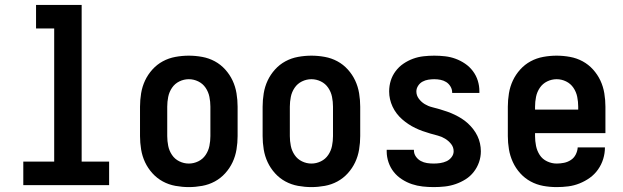

<svg xmlns="http://www.w3.org/2000/svg" viewBox="-20 -755 2540 783"><path d="M75 0V-96H201V-639H127V-735H313V-96H425V0Z M750 8Q723 8 695.5 3Q668 -2 644 -15Q620 -28 601.5 -48.5Q583 -69 571.5 -93.5Q560 -118 555.5 -145.5Q551 -173 551 -200V-320Q551 -347 555.5 -374.5Q560 -402 571.5 -426.5Q583 -451 601.5 -471.5Q620 -492 644 -505Q668 -518 695.5 -523Q723 -528 750 -528Q777 -528 804.5 -523Q832 -518 856 -505Q880 -492 898.5 -471.5Q917 -451 928.5 -426.5Q940 -402 944.5 -374.5Q949 -347 949 -320V-200Q949 -173 944.5 -145.5Q940 -118 928.5 -93.5Q917 -69 898.5 -48.5Q880 -28 856 -15Q832 -2 804.5 3Q777 8 750 8ZM750 -88Q770 -88 788.5 -97Q807 -106 818.5 -123Q830 -140 834 -160Q838 -180 838 -200V-320Q838 -340 834 -360Q830 -380 818.5 -397Q807 -414 788.5 -423Q770 -432 750 -432Q730 -432 711.5 -423Q693 -414 681.5 -397Q670 -380 666 -360Q662 -340 662 -320V-200Q662 -180 666 -160Q670 -140 681.5 -123Q693 -106 711.5 -97Q730 -88 750 -88Z M1250 8Q1223 8 1195.5 3Q1168 -2 1144 -15Q1120 -28 1101.5 -48.5Q1083 -69 1071.5 -93.5Q1060 -118 1055.5 -145.5Q1051 -173 1051 -200V-320Q1051 -347 1055.5 -374.5Q1060 -402 1071.5 -426.5Q1083 -451 1101.5 -471.5Q1120 -492 1144 -505Q1168 -518 1195.5 -523Q1223 -528 1250 -528Q1277 -528 1304.5 -523Q1332 -518 1356 -505Q1380 -492 1398.5 -471.5Q1417 -451 1428.5 -426.5Q1440 -402 1444.5 -374.5Q1449 -347 1449 -320V-200Q1449 -173 1444.5 -145.5Q1440 -118 1428.5 -93.5Q1417 -69 1398.5 -48.5Q1380 -28 1356 -15Q1332 -2 1304.5 3Q1277 8 1250 8ZM1250 -88Q1270 -88 1288.5 -97Q1307 -106 1318.5 -123Q1330 -140 1334 -160Q1338 -180 1338 -200V-320Q1338 -340 1334 -360Q1330 -380 1318.5 -397Q1307 -414 1288.5 -423Q1270 -432 1250 -432Q1230 -432 1211.5 -423Q1193 -414 1181.5 -397Q1170 -380 1166 -360Q1162 -340 1162 -320V-200Q1162 -180 1166 -160Q1170 -140 1181.5 -123Q1193 -106 1211.5 -97Q1230 -88 1250 -88Z M1749 8Q1726 8 1703.5 5.5Q1681 3 1660 -4Q1639 -11 1619.5 -23.5Q1600 -36 1586 -53.5Q1572 -71 1564.5 -93Q1557 -115 1557 -137V-144H1668V-142Q1668 -128 1676 -116.5Q1684 -105 1696 -98.5Q1708 -92 1721.5 -90Q1735 -88 1749 -88Q1762 -88 1775.5 -90Q1789 -92 1801 -97.5Q1813 -103 1821.5 -114Q1830 -125 1830 -138Q1830 -155 1819.5 -168Q1809 -181 1795 -189.5Q1781 -198 1765.5 -202Q1750 -206 1734.5 -210.5Q1719 -215 1703.5 -220.5Q1688 -226 1673.5 -233Q1659 -240 1645.5 -249Q1632 -258 1620 -268.5Q1608 -279 1598 -292Q1588 -305 1581 -320Q1574 -335 1570.5 -350.5Q1567 -366 1567 -382Q1567 -405 1573.5 -426Q1580 -447 1593.5 -465Q1607 -483 1625.5 -495.5Q1644 -508 1664.5 -515.5Q1685 -523 1707 -525.5Q1729 -528 1751 -528Q1773 -528 1795 -525.5Q1817 -523 1837.5 -515.5Q1858 -508 1876.5 -495.5Q1895 -483 1908.5 -465Q1922 -447 1928.5 -426Q1935 -405 1935 -383V-376H1824V-378Q1824 -391 1817 -402.5Q1810 -414 1799.5 -420.5Q1789 -427 1776.5 -429.5Q1764 -432 1751 -432Q1739 -432 1726.5 -430Q1714 -428 1703 -422Q1692 -416 1685 -405Q1678 -394 1678 -382Q1678 -366 1688 -352.5Q1698 -339 1712 -330.5Q1726 -322 1742 -318Q1758 -314 1773.5 -309.5Q1789 -305 1804.5 -299.5Q1820 -294 1834.5 -287Q1849 -280 1862.5 -271.5Q1876 -263 1888 -252Q1900 -241 1910 -228Q1920 -215 1927 -200.5Q1934 -186 1937.5 -170Q1941 -154 1941 -138Q1941 -115 1933.5 -93.5Q1926 -72 1912 -54Q1898 -36 1879 -24Q1860 -12 1838.5 -4.5Q1817 3 1794.5 5.5Q1772 8 1749 8Z M2250 8Q2222 8 2195 3Q2168 -2 2144 -15Q2120 -28 2101.5 -48.5Q2083 -69 2071.5 -94Q2060 -119 2055.5 -146Q2051 -173 2051 -200V-320Q2051 -347 2055.5 -374.5Q2060 -402 2071.5 -426.5Q2083 -451 2101.5 -471.5Q2120 -492 2144 -505Q2168 -518 2195.5 -523Q2223 -528 2250 -528Q2277 -528 2304.5 -523Q2332 -518 2356 -505Q2380 -492 2398.5 -471.5Q2417 -451 2428.5 -426.5Q2440 -402 2444.5 -374.5Q2449 -347 2449 -320V-212H2162V-200Q2162 -180 2166 -160Q2170 -140 2181 -123Q2192 -106 2211 -97Q2230 -88 2250 -88Q2265 -88 2280 -91Q2295 -94 2308 -102.5Q2321 -111 2328 -125Q2335 -139 2336 -154H2447Q2447 -130 2440 -107Q2433 -84 2419 -64Q2405 -44 2385.5 -30Q2366 -16 2343.5 -7Q2321 2 2297.5 5Q2274 8 2250 8ZM2162 -308H2338V-320Q2338 -340 2334 -360Q2330 -380 2318.5 -397Q2307 -414 2288.5 -423Q2270 -432 2250 -432Q2230 -432 2211.5 -423Q2193 -414 2181.5 -397Q2170 -380 2166 -360Q2162 -340 2162 -320Z"/></svg>

Font: Iosevka Custom
Style: Bold
Weight: 700
Monospace: yes
Designer: Belleve Invis
Foundry: Belleve Invis
Version: Version 30.3.3; ttfautohint (v1.8.3)